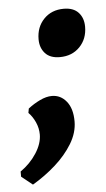

<svg xmlns="http://www.w3.org/2000/svg" viewBox="-70 -450 344 622"><g transform="rotate(-5 102.5 -138.5)"><path d="M20.1 -105.4Q37.7 -119.3 58.7 -129.4Q79.7 -139.5 97.9 -139.5Q126.6 -139.5 145.4 -116.1Q164.2 -92.8 164.2 -51.2Q164.2 -14.5 142.6 21.1Q121 56.6 86.5 87.2Q52 117.8 12.1 141.2L-24 112.3V95.5Q7.8 73.4 28 42.2Q48.3 11 48.3 -18.7Q48.3 -39.3 39.5 -58.9Q30.6 -78.5 17.6 -91.4ZM135 -262.6Q103.3 -262.6 87.2 -280.6Q71.2 -298.5 71.2 -326.1Q71.2 -365.8 96.1 -391.7Q121 -417.6 160.9 -417.6Q192.2 -417.6 208.5 -400Q224.9 -382.3 224.9 -353.7Q224.9 -314.4 200 -288.5Q175 -262.6 135 -262.6Z"/></g></svg>

Font: Alegreya
Style: Italic
Weight: 400
Italic angle: -7°
Designer: Juan Pablo del Peral
Foundry: Huerta Tipografica
Version: Version 2.009